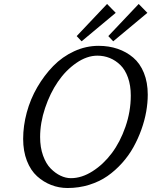

<svg xmlns="http://www.w3.org/2000/svg" viewBox="-20 -942 768 972"><path d="M97.2 0ZM640.1 -732.9ZM682.1 -921.9 726.1 -877 553.2 -732.9 528.3 -759.3ZM522 -921.9 565.9 -877 393.1 -732.9 368.2 -759.3ZM321.8 9.8Q278.8 9.8 239.5 -5.4Q200.2 -20.5 167.7 -49.8Q135.3 -79.1 116.2 -127.9Q97.2 -176.8 97.2 -238.8Q97.2 -304.7 115.5 -372.6Q133.8 -440.4 168.7 -500.5Q203.6 -560.5 249.5 -607.7Q295.4 -654.8 355.2 -682.4Q415 -710 479 -710Q531.2 -710 575.7 -694.8Q620.1 -679.7 654.5 -650.4Q689 -621.1 708.5 -573Q728 -524.9 728 -462.9Q728 -421.4 720.2 -377Q712.4 -332.5 695.8 -286.1Q679.2 -239.7 655.5 -197Q631.8 -154.3 597.9 -116.5Q564 -78.6 523.7 -50.5Q483.4 -22.5 431.4 -6.3Q379.4 9.8 321.8 9.8ZM473.1 -660.2Q419.9 -660.2 366.5 -623.3Q313 -586.4 273.2 -528.3Q233.4 -470.2 208.3 -395.3Q183.1 -320.3 183.1 -248Q183.1 -195.8 198 -154.3Q212.9 -112.8 236.6 -88.9Q260.3 -64.9 286.6 -52.5Q313 -40 338.9 -40Q393.6 -40 448.5 -75Q503.4 -109.9 545.9 -166.5Q588.4 -223.1 615.2 -300.5Q642.1 -377.9 642.1 -458Q642.1 -509.3 627.9 -549.1Q613.8 -588.9 589.6 -612.5Q565.4 -636.2 535.9 -648.2Q506.3 -660.2 473.1 -660.2Z"/></svg>

Font: Pfennig
Style: Italic
Weight: 500
Italic angle: -13°
Version: Version 20120410 ; ttfautohint (v0.8)